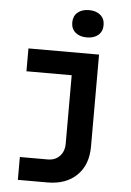

<svg xmlns="http://www.w3.org/2000/svg" viewBox="-63 -837 726 1063"><g transform="rotate(5 300.0 -305.5)"><path d="M77.3 180V53H231.8Q273.5 53 298.6 26.6Q323.8 0.3 323.8 -42.9V-423H72.3V-550H464.7V-38.6Q464.7 62.6 404.7 121.3Q344.7 180 241.2 180ZM388.5 -638.8Q348.7 -638.8 325 -659.2Q301.4 -679.7 301.4 -714.5Q301.4 -749.6 325 -770.1Q348.7 -790.6 388.5 -790.6Q428.3 -790.6 452 -770.1Q475.6 -749.6 475.6 -714.5Q475.6 -679.7 452 -659.2Q428.3 -638.8 388.5 -638.8Z"/></g></svg>

Font: JetBrains Mono
Style: Regular
Weight: 400
Monospace: yes
Designer: Philipp Nurullin, Konstantin Bulenkov
Foundry: JetBrains
Version: Version 2.305